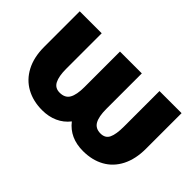

<svg xmlns="http://www.w3.org/2000/svg" viewBox="-88 -797 1074 1074"><g transform="rotate(45 449.5 -260.0)"><path d="M49.8 -530.3H223.6V-249Q223.6 -190.9 239.3 -159.9Q254.9 -128.9 292 -128.9Q334 -128.9 351.1 -158.7Q368.2 -188.5 368.2 -249V-530.3H541V-249Q541 -189 558.1 -158.9Q575.2 -128.9 615.2 -128.9Q652.3 -128.9 666.5 -158.4Q680.7 -188 680.7 -249V-530.3H855.5V-249Q855.5 -167 825.7 -108.6Q795.9 -50.3 741.7 -20.3Q687.5 9.8 615.2 9.8Q511.2 9.8 454.1 -63.5Q425.8 -27.3 384.5 -8.8Q343.3 9.8 292 9.8Q220.7 9.8 166 -20.3Q111.3 -50.3 80.6 -108.6Q49.8 -167 49.8 -249Z"/></g></svg>

Font: Pretendard Std Black
Style: Regular
Weight: 900
Designer: Base glyphs from Inter by Rasmus Andersson; Hangeul glyphs from Noto Sans CJK(Source Han Sans) by Jang Soo-young and Kan
Foundry: Kil Hyung-jin
Version: Version 1.309